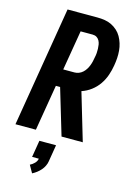

<svg xmlns="http://www.w3.org/2000/svg" viewBox="-144 -807 788 1135"><g transform="rotate(15 250.0 -240.0)"><path d="M1 0 123 -735H305Q329 -735 351 -731.5Q373 -728 392.5 -718.5Q412 -709 428 -694.5Q444 -680 454.5 -661.5Q465 -643 471.5 -622Q478 -601 480 -578.5Q482 -556 480.5 -533Q479 -510 475 -487Q470 -456 459.5 -425.5Q449 -395 430.5 -368Q412 -341 385 -320.5Q358 -300 327 -290L413 0H283L199 -281H173L126 0ZM190 -386H259Q272 -386 285 -391Q298 -396 308.5 -405.5Q319 -415 326.5 -427Q334 -439 339 -452Q344 -465 347 -478Q350 -491 352 -504Q355 -517 356 -530.5Q357 -544 356.5 -557Q356 -570 354 -582.5Q352 -595 346 -606Q340 -617 329.5 -623.5Q319 -630 305 -630H231ZM171 255 145 209Q160 202 172.5 189Q185 176 187 161H146L163 58H265L248 161Q246 175 239 189.5Q232 204 221.5 216Q211 228 198 238Q185 248 171 255Z"/></g></svg>

Font: Iosevka SS04 Extrabold
Style: Italic
Weight: 800
Italic angle: -9°
Monospace: yes
Designer: Belleve Invis
Foundry: Belleve Invis
Version: Version 19.0.0; ttfautohint (v1.8.4)